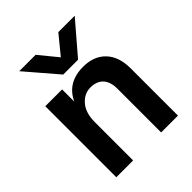

<svg xmlns="http://www.w3.org/2000/svg" viewBox="-202 -847 969 969"><g transform="rotate(-45 282.5 -362.5)"><path d="M348 -556H242L97 -725H214L295 -626L376 -725H493ZM505 0H385V-312Q385 -362 361 -387.5Q337 -413 293 -413Q249 -413 217 -376.5Q185 -340 185 -272V0H65V-507H185V-420Q228 -513 341 -513Q417 -513 461 -467Q505 -421 505 -337Z"/></g></svg>

Font: Hind Mysuru SemiBold
Style: Regular
Weight: 600
Designer: Manushi Parikh, Hitesh Malaviya
Foundry: Indian Type Foundry
Version: Version 0.703;PS 1.0;hotconv 1.0.86;makeotf.lib2.5.63406